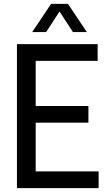

<svg xmlns="http://www.w3.org/2000/svg" viewBox="-20 -967 549 987"><path d="M67 0V-740H482V-654H163.5V-86H487V0ZM140 -336.5V-422H434.5V-336.5ZM145.5 -802 242.5 -947H329.5L426.5 -802H355L279 -918.5H293L217 -802Z"/></svg>

Font: Encode Sans SC Condensed Medium
Style: Regular
Weight: 500
Width: 3
Designer: Multiple Designers
Foundry: Impallari Type
Version: Version 3.002